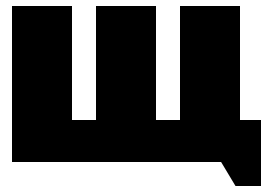

<svg xmlns="http://www.w3.org/2000/svg" viewBox="-20 -540 900 640"><path d="M20 0H717L765 80H850V-140H780V-520H580V-140H500V-520H300V-140H220V-520H20Z"/></svg>

Font: MikodacsPCS
Style: Regular
Weight: 900
Designer: gluk (gluksza@wp.pl)
Foundry: gluk (gluksza@wp.pl)
Version: Version 0.27